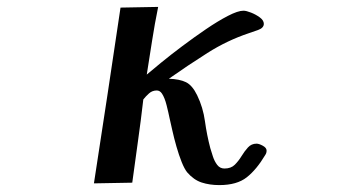

<svg xmlns="http://www.w3.org/2000/svg" viewBox="-20 -532 1040 556"><path d="M752 -96Q752 -92 751 -89Q750 -86 748 -83Q723 -41 694.5 -18.5Q666 4 615 4Q587 4 564 -3.5Q541 -11 522 -33Q514 -43 506 -63Q498 -83 491 -107.5Q484 -132 479 -154.5Q474 -177 471 -190Q468 -205 462.5 -227Q457 -249 449 -261Q443 -270 434 -270Q421 -270 411.5 -261.5Q402 -253 395 -244Q388 -183 379.5 -123Q371 -63 363 -3L252 -1Q272 -129 291 -256Q310 -383 329 -510L438 -512Q428 -463 420.5 -414.5Q413 -366 405 -316Q419 -328 446.5 -350.5Q474 -373 508 -398.5Q542 -424 576.5 -447.5Q611 -471 640 -486Q669 -501 685 -501Q693 -501 707 -495.5Q721 -490 732.5 -481.5Q744 -473 744 -463Q744 -451 727 -445Q710 -439 701 -436Q638 -415 580.5 -378.5Q523 -342 469 -304Q500 -303 518.5 -294Q537 -285 551 -256Q568 -221 573.5 -181Q579 -141 589 -103Q592 -93 596.5 -79Q601 -65 609 -54.5Q617 -44 630 -44Q649 -44 660 -55Q671 -66 679.5 -80Q688 -94 698 -105Q708 -116 723 -116Q730 -116 741 -110Q752 -104 752 -96Z"/></svg>

Font: Kaisei Tokumin
Style: Bold
Weight: 700
Designer: Font-Kai, 金井和夫
Foundry: KAZUO KANAI
Version: Version 5.003